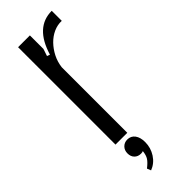

<svg xmlns="http://www.w3.org/2000/svg" viewBox="-226 -518 690 690"><g transform="rotate(-45 119.0 -173.0)"><path d="M105 -495V-426L96 -399L107 -395Q139 -502 223 -502V-451Q202 -452 182 -443Q162 -434 146 -417.5Q130 -401 119 -379.5Q108 -358 105 -333V0H45V-495ZM98 86Q94 88 87 88Q72 88 62.5 78.5Q53 69 53 53Q53 37 63 27Q73 17 88 17Q106 17 116.5 31Q127 45 127 69Q127 98 111.5 122Q96 146 70 156L64 141Q82 127 89 116Q96 105 98 86Z"/></g></svg>

Font: Moniqa Paragraph
Style: Regular
Weight: 400
Designer: Rajesh Rajput
Foundry: Rajesh Rajput
Version: Version 1.000